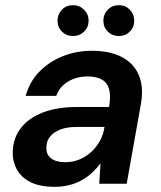

<svg xmlns="http://www.w3.org/2000/svg" viewBox="-20 -709 620 741"><path d="M190 12Q133 12 97 -6.5Q61 -25 44.5 -56Q28 -87 29 -124Q31 -177 61 -215.5Q91 -254 146 -275Q201 -296 275 -296H401Q408 -337 401.5 -363Q395 -389 374 -401.5Q353 -414 317 -414Q277 -414 244 -395Q211 -376 197 -339H79Q94 -393 131 -431.5Q168 -470 221 -491.5Q274 -513 334 -513Q405 -513 451 -488.5Q497 -464 516 -418.5Q535 -373 524 -309L469 0H363L368 -79Q354 -60 336 -43Q318 -26 295.5 -13.5Q273 -1 246.5 5.5Q220 12 190 12ZM232 -83Q261 -83 286.5 -93.5Q312 -104 332.5 -123Q353 -142 366 -166Q379 -190 383 -217V-219H274Q238 -219 212.5 -209Q187 -199 173 -181.5Q159 -164 159 -140Q158 -112 177.5 -97.5Q197 -83 232 -83ZM262 -570Q236 -570 219 -587Q202 -604 202 -629Q202 -654 219 -671.5Q236 -689 262 -689Q287 -689 304.5 -671.5Q322 -654 322 -629Q322 -604 304.5 -587Q287 -570 262 -570ZM439 -570Q413 -570 396 -587Q379 -604 379 -629Q379 -654 396 -671.5Q413 -689 439 -689Q464 -689 481 -671.5Q498 -654 498 -629Q498 -604 481 -587Q464 -570 439 -570Z"/></svg>

Font: DM Sans 18pt SemiBold
Style: Italic
Weight: 600
Italic angle: -10°
Designer: Colophon Foundry, Jonny Pinhorn
Foundry: Colophon Foundry
Version: Version 4.004;gftools[0.9.30]